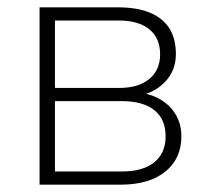

<svg xmlns="http://www.w3.org/2000/svg" viewBox="-20 -504 568 524"><path d="M88 0V-484H301Q354 -484 389 -469.5Q424 -455 442 -427Q460 -399 460 -356Q460 -309 427 -277Q394 -245 341 -240V-252Q380 -252 410.5 -236.5Q441 -221 458 -194Q475 -167 475 -132Q475 -71 431 -35.5Q387 0 309 0ZM130 -36H313Q370 -36 401 -61Q432 -86 432 -132Q432 -179 401 -203.5Q370 -228 313 -228H130ZM130 -264H305Q358 -264 387.5 -288.5Q417 -313 417 -356Q417 -400 387.5 -424Q358 -448 305 -448H130Z"/></svg>

Font: Nunito Sans 12pt ExtraLight
Style: Regular
Weight: 200
Designer: Vernon Adams
Foundry: Vernon Adams
Version: Version 3.101;gftools[0.9.27]